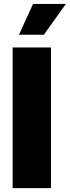

<svg xmlns="http://www.w3.org/2000/svg" viewBox="-20 -973 361 993"><path d="M243.7 -727.5V0H45.4V-727.5ZM78.1 -793.5 150.9 -952.6H320.8L207 -793.5Z"/></svg>

Font: Inter 17pt Black
Style: Regular
Weight: 900
Version: Version 4.001;git-66647c0bb